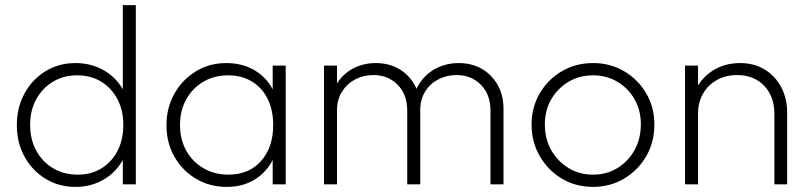

<svg xmlns="http://www.w3.org/2000/svg" viewBox="-20 -722 3169 752"><path d="M276 10Q210 10 158 -22Q106 -54 76 -108.5Q46 -163 46 -232Q46 -301 76 -356Q106 -411 158 -443Q210 -475 276 -475Q327 -475 370.5 -455Q414 -435 444 -397.5Q474 -360 482 -309V-157Q473 -107 444 -69.5Q415 -32 371.5 -11Q328 10 276 10ZM285 -38Q338 -38 378 -63Q418 -88 440.5 -131.5Q463 -175 463 -232Q463 -290 440 -333.5Q417 -377 376.5 -402Q336 -427 282 -427Q229 -427 187.5 -402Q146 -377 122 -333.5Q98 -290 98 -233Q98 -176 122 -132Q146 -88 188 -63Q230 -38 285 -38ZM512 0H461V-125L473 -239L461 -352V-702H512Z M868 10Q801 10 747.5 -22Q694 -54 663 -108.5Q632 -163 632 -232Q632 -300 663 -355Q694 -410 747 -442.5Q800 -475 866 -475Q920 -475 962.5 -454.5Q1005 -434 1032.5 -397Q1060 -360 1068 -309V-157Q1059 -106 1031.5 -68.5Q1004 -31 962.5 -10.5Q921 10 868 10ZM875 -38Q955 -38 1002.5 -91.5Q1050 -145 1050 -232Q1050 -291 1028.5 -334.5Q1007 -378 967 -402.5Q927 -427 874 -427Q819 -427 776.5 -402Q734 -377 709.5 -333Q685 -289 685 -233Q685 -176 709.5 -132Q734 -88 777 -63Q820 -38 875 -38ZM1048 0V-125L1059 -239L1048 -352V-465H1099V0Z M1249 0V-465H1300V0ZM1575 0V-289Q1575 -352 1537.5 -390Q1500 -428 1442 -428Q1403 -428 1371 -411Q1339 -394 1319.5 -363Q1300 -332 1300 -291L1274 -297Q1274 -351 1297.5 -391Q1321 -431 1361.5 -453Q1402 -475 1452 -475Q1502 -475 1541 -453Q1580 -431 1603 -391Q1626 -351 1626 -297V0ZM1901 0V-289Q1901 -352 1863.5 -390Q1826 -428 1768 -428Q1729 -428 1696.5 -411Q1664 -394 1645 -363Q1626 -332 1626 -291L1595 -297Q1596 -352 1620.5 -391.5Q1645 -431 1686 -453Q1727 -475 1777 -475Q1827 -475 1866 -453Q1905 -431 1928.5 -390.5Q1952 -350 1952 -296V0Z M2303 10Q2235 10 2180.5 -22.5Q2126 -55 2094 -110.5Q2062 -166 2062 -234Q2062 -302 2094 -356.5Q2126 -411 2180.5 -443Q2235 -475 2303 -475Q2370 -475 2424.5 -443Q2479 -411 2511 -356.5Q2543 -302 2543 -234Q2543 -165 2511 -110Q2479 -55 2424.5 -22.5Q2370 10 2303 10ZM2303 -38Q2356 -38 2398.5 -64Q2441 -90 2465.5 -134.5Q2490 -179 2490 -235Q2490 -290 2465.5 -333Q2441 -376 2398.5 -401.5Q2356 -427 2303 -427Q2249 -427 2206.5 -401.5Q2164 -376 2139 -333Q2114 -290 2114 -234Q2114 -178 2139 -134Q2164 -90 2206.5 -64Q2249 -38 2303 -38Z M3013 0V-276Q3013 -344 2973 -386Q2933 -428 2867 -428Q2822 -428 2787.5 -408.5Q2753 -389 2733.5 -355Q2714 -321 2714 -276L2688 -291Q2688 -344 2713 -385.5Q2738 -427 2781 -451Q2824 -475 2879 -475Q2934 -475 2975.5 -449.5Q3017 -424 3040 -380Q3063 -336 3063 -282V0ZM2663 0V-465H2714V0Z"/></svg>

Font: Outfit Thin ExtraLight
Style: Regular
Weight: 250
Version: Version 1.100;gftools[0.9.27]